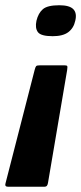

<svg xmlns="http://www.w3.org/2000/svg" viewBox="-23 -517 309 732"><path d="M222 -268Q231 -268 233 -265.5Q235 -263 233 -250L160 180Q159 187 156 191Q153 195 145 195H8Q-6 195 -2 182L109 -250Q112 -262 115 -265Q118 -268 130 -268ZM116 -438Q123 -467 140.5 -482Q158 -497 203 -497Q242 -497 256.5 -482Q271 -467 264 -438Q258 -410 237.5 -394.5Q217 -379 178 -379Q133 -379 121.5 -394.5Q110 -410 116 -438Z"/></svg>

Font: Glory ExtraBold
Style: Italic
Weight: 800
Italic angle: -12°
Version: Version 1.011